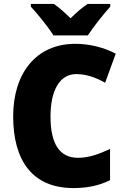

<svg xmlns="http://www.w3.org/2000/svg" viewBox="-20 -947 637 977"><path d="M252 -767H427C455 -810 509 -878 541 -913V-927H426C397 -908 371 -885 339 -854C307 -885 283 -907 254 -927H137V-913C170 -878 226 -809 252 -767ZM368 -570C421 -570 468 -552 515 -526L569 -674C501 -709 430 -724 363 -724C162 -724 47 -572 47 -355C47 -131 144 10 354 10C423 10 483 -2 540 -30V-189C486 -164 434 -144 377 -144C283 -144 237 -215 237 -354C237 -489 285 -570 368 -570Z"/></svg>

Font: Noto Sans Telugu SemiCondensed Black
Style: Regular
Weight: 900
Width: 4
Designer: Jelle Bosma - Monotype Design Team
Foundry: Monotype Imaging Inc.
Version: Version 2.005